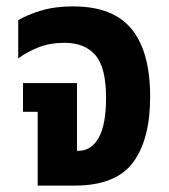

<svg xmlns="http://www.w3.org/2000/svg" viewBox="-20 -581 530 601"><path d="M98 0V-231H52V-321H221V-109H226Q266 -109 289 -150Q312 -191 312 -275Q312 -370 278.5 -408.5Q245 -447 182 -447Q137 -447 101 -433Q65 -419 37 -398V-518Q66 -535 109 -548Q152 -561 209 -561Q334 -561 392 -490Q450 -419 450 -278Q450 -144 396 -72Q342 0 213 0Z"/></svg>

Font: Noto Sans Thai Cond
Style: Bold
Weight: 700
Width: 3
Designer: Monotype Design Team
Foundry: Monotype Imaging Inc.
Version: Version 2.002; ttfautohint (v1.8.4.7-5d5b)